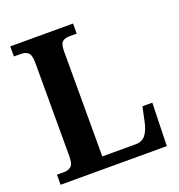

<svg xmlns="http://www.w3.org/2000/svg" viewBox="-129 -822 869 931"><g transform="rotate(-20 305.0 -357.0)"><path d="M26 0V-52H65Q84 -52 98.5 -63.5Q113 -75 113 -115V-598Q113 -639 98.5 -650.5Q84 -662 63 -662H26V-714H350V-662H312Q289 -662 276 -651Q263 -640 263 -602V-60H436Q468 -60 486 -82Q504 -104 513 -147L529 -222H580L574 0Z"/></g></svg>

Font: Noto Serif Thai SemiCondensed
Style: Bold
Weight: 700
Width: 4
Designer: Monotype Design Team
Foundry: Monotype Imaging Inc.
Version: Version 2.002; ttfautohint (v1.8.4.7-5d5b)